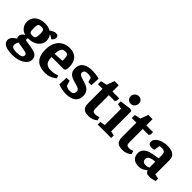

<svg xmlns="http://www.w3.org/2000/svg" viewBox="101 -1699 2837 2837"><g transform="rotate(45 1519.5 -280.5)"><path d="M216 166Q155 166 108 155Q61 144 35 119.5Q9 95 9 55Q9 35 17 18.5Q25 2 38.5 -12Q52 -26 67.5 -37Q83 -48 97 -57Q90 -66 87 -77Q84 -88 84 -99Q84 -127 103 -148Q122 -169 143 -180Q101 -190 74 -214Q47 -238 34 -269.5Q21 -301 21 -330Q21 -390 49.5 -429.5Q78 -469 126 -488.5Q174 -508 235 -508Q270 -508 299 -500.5Q328 -493 349 -479Q358 -486 374.5 -496Q391 -506 410.5 -513Q430 -520 447 -520Q473 -520 485.5 -507Q498 -494 498 -471Q498 -445 482.5 -428Q467 -411 457 -406L437 -421Q426 -429 416.5 -434Q407 -439 395 -439Q412 -416 419.5 -390.5Q427 -365 427 -344Q427 -294 399.5 -255.5Q372 -217 324.5 -195Q277 -173 216 -173H202V-132L319 -112Q371 -104 405 -91.5Q439 -79 456.5 -56Q474 -33 474 8Q474 45 452 74Q430 103 394 123.5Q358 144 312 155Q266 166 216 166ZM239 96Q261 96 287.5 92Q314 88 333 75.5Q352 63 352 40Q352 24 342 12.5Q332 1 301 -4L152 -30Q143 -17 136 1.5Q129 20 129 38Q129 68 152.5 82Q176 96 239 96ZM221 -245Q247 -245 261.5 -252.5Q276 -260 282 -281.5Q288 -303 288 -344Q288 -378 283.5 -398Q279 -418 266.5 -426Q254 -434 226 -434Q199 -434 184.5 -427Q170 -420 165 -400Q160 -380 160 -338Q160 -301 164 -281Q168 -261 181.5 -253Q195 -245 221 -245Z M746 12Q672 12 618.5 -11.5Q565 -35 535 -90Q505 -145 505 -238Q505 -324 535.5 -384.5Q566 -445 619.5 -477Q673 -509 742 -509Q801 -509 839.5 -490.5Q878 -472 899.5 -442Q921 -412 929.5 -377Q938 -342 938 -308Q938 -256 927 -240Q916 -224 892 -224H647Q648 -177 660 -143.5Q672 -110 700.5 -93Q729 -76 779 -76Q840 -76 872 -87Q904 -98 907 -100L927 -58Q923 -54 900 -37Q877 -20 838.5 -4Q800 12 746 12ZM647 -289 799 -297Q802 -315 802 -330Q802 -379 789.5 -402.5Q777 -426 736 -426Q701 -426 682 -408Q663 -390 655.5 -359Q648 -328 647 -289Z M1188 14Q1152 14 1116 8Q1080 2 1053 -5.5Q1026 -13 1015 -19L1021 -164H1085L1109 -83Q1117 -78 1136.5 -68.5Q1156 -59 1187 -59Q1238 -59 1254.5 -75.5Q1271 -92 1271 -126Q1271 -149 1257.5 -161.5Q1244 -174 1220.5 -182Q1197 -190 1171 -197Q1143 -204 1115 -213.5Q1087 -223 1063 -239Q1039 -255 1024.5 -282Q1010 -309 1010 -350Q1010 -405 1035.5 -440Q1061 -475 1107 -492Q1153 -509 1214 -509Q1246 -509 1277.5 -505.5Q1309 -502 1333 -497Q1357 -492 1366 -489L1358 -345H1295L1274 -416Q1262 -423 1244.5 -426.5Q1227 -430 1207 -430Q1158 -430 1142 -414.5Q1126 -399 1126 -378Q1126 -358 1139 -346Q1152 -334 1174 -326.5Q1196 -319 1222 -310Q1250 -302 1279 -292Q1308 -282 1332.5 -264.5Q1357 -247 1372 -218.5Q1387 -190 1387 -147Q1387 -86 1357.5 -50.5Q1328 -15 1282 -0.5Q1236 14 1188 14Z M1650 9Q1598 9 1567.5 -6.5Q1537 -22 1525 -52Q1513 -82 1513 -126V-424H1417V-488L1513 -509L1557 -630H1645V-499H1786V-453L1772 -424H1645V-144Q1645 -104 1659.5 -92Q1674 -80 1699 -80Q1721 -80 1741 -84.5Q1761 -89 1775 -96L1792 -45Q1767 -20 1728 -5.5Q1689 9 1650 9Z M1836 0V-55L1915 -69V-409L1834 -425V-483L2010 -506L2047 -492V-69L2117 -55V0ZM1961 -561Q1928 -561 1906 -583.5Q1884 -606 1884 -641Q1884 -675 1909 -701Q1934 -727 1969 -727Q2002 -727 2024.5 -707Q2047 -687 2047 -649Q2047 -614 2023.5 -587.5Q2000 -561 1961 -561Z M2357 9Q2305 9 2274.5 -6.5Q2244 -22 2232 -52Q2220 -82 2220 -126V-424H2124V-488L2220 -509L2264 -630H2352V-499H2493V-453L2479 -424H2352V-144Q2352 -104 2366.5 -92Q2381 -80 2406 -80Q2428 -80 2448 -84.5Q2468 -89 2482 -96L2499 -45Q2474 -20 2435 -5.5Q2396 9 2357 9Z M2698 12Q2646 12 2613.5 -6.5Q2581 -25 2566.5 -54.5Q2552 -84 2552 -118Q2552 -164 2575 -193.5Q2598 -223 2636 -241Q2674 -259 2719 -266L2826 -284V-350Q2826 -371 2820.5 -388.5Q2815 -406 2799 -416Q2783 -426 2752 -426Q2732 -426 2721.5 -424Q2711 -422 2706 -420L2692 -330Q2690 -329 2675.5 -324.5Q2661 -320 2639 -320Q2607 -320 2588.5 -332.5Q2570 -345 2570 -379Q2570 -412 2592 -436.5Q2614 -461 2647.5 -477.5Q2681 -494 2718 -501.5Q2755 -509 2785 -509Q2839 -509 2877.5 -496Q2916 -483 2937 -453.5Q2958 -424 2958 -373V-81L3031 -67V-16Q3028 -15 3012 -9Q2996 -3 2971.5 1.5Q2947 6 2920 6Q2878 6 2861 -6.5Q2844 -19 2837 -41H2830Q2821 -33 2802.5 -20Q2784 -7 2757.5 2.5Q2731 12 2698 12ZM2762 -75Q2784 -75 2800 -80.5Q2816 -86 2826 -91V-214Q2769 -210 2740.5 -198.5Q2712 -187 2702 -171Q2692 -155 2692 -136Q2692 -75 2762 -75Z"/></g></svg>

Font: Faustina Light
Style: Bold
Weight: 700
Version: Version 1.200